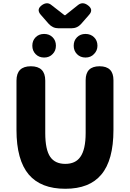

<svg xmlns="http://www.w3.org/2000/svg" viewBox="-20 -1154 803 1188"><path d="M384 14Q233 14 158 -74Q82 -164 82 -350V-655Q82 -744 171 -744Q260 -744 260 -655V-331Q260 -228 291 -183Q321 -140 384 -140Q447 -140 477 -183Q510 -229 510 -331V-537V-658Q510 -744 596 -744Q682 -744 682 -658V-350Q682 -163 607 -74Q534 14 384 14ZM253 -798Q221 -798 200.5 -819Q180 -840 180 -871Q180 -903 200.5 -923.5Q221 -944 253 -944Q285 -944 305.5 -923.5Q326 -903 326 -871.5Q326 -840 306 -820Q286 -798 253 -798ZM509 -798Q477 -798 456.5 -819Q436 -840 436 -871Q436 -903 456.5 -923.5Q477 -944 509 -944Q541 -944 562 -923.5Q583 -903 583 -871Q583 -841 562 -820Q542 -798 509 -798ZM342 -979Q306 -979 281 -1007L232 -1063Q202 -1097 242 -1124Q273 -1144 298 -1123L379 -1060H384L463 -1123Q490 -1144 520 -1124Q562 -1096 531 -1062L510 -1038L482 -1006Q458 -979 422 -979Z"/></svg>

Font: GenSenRounded TW H
Style: Regular
Weight: 900
Version: Version 1.501;PS 1;hotconv 16.6.51;makeotf.lib2.5.65220